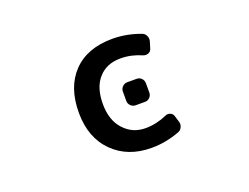

<svg xmlns="http://www.w3.org/2000/svg" viewBox="-90 -739 1179 910"><g transform="rotate(-20 500.0 -284.0)"><path d="M538.1 -8.8Q418 -8.8 343.8 -83Q269.5 -157.2 269.5 -283.2Q269.5 -412.1 340.3 -485.4Q411.1 -558.6 538.1 -558.6Q609.4 -558.6 679.7 -532.2Q693.4 -527.3 699.2 -513.7Q703.1 -505.9 703.1 -497.1Q703.1 -492.2 701.2 -485.4L691.4 -453.1Q687.5 -439.5 674.8 -434.6Q662.1 -429.7 649.4 -434.6Q596.7 -458 543 -458Q471.7 -458 431.6 -412.1Q390.6 -367.2 390.6 -283.2Q390.6 -200.2 434.6 -153.3Q477.5 -106.4 543 -106.4Q596.7 -106.4 650.4 -129.9Q662.1 -135.7 674.8 -130.9Q687.5 -126 691.4 -113.3L701.2 -81.1Q703.1 -75.2 703.1 -69.3Q703.1 -61.5 699.2 -53.7Q693.4 -40 679.7 -35.2Q609.4 -8.8 538.1 -8.8ZM534.2 -224.6Q520.5 -224.6 510.3 -234.9Q500 -245.1 500 -258.8V-306.6Q500 -320.3 510.3 -330.6Q520.5 -340.8 534.2 -340.8H582Q596.7 -340.8 606.4 -330.6Q616.2 -320.3 616.2 -306.6V-258.8Q616.2 -245.1 606.4 -234.9Q596.7 -224.6 582 -224.6Z"/></g></svg>

Font: Rounded-L Mgen+ 1m medium
Style: Regular
Weight: 500
Designer: [Source Han Sans]
Ryoko NISHIZUKA  (kana & ideographs); Paul D. Hunt (Latin, Greek & Cyrillic); Wenlong ZHANG  (bopomofo
Version: Version 1.059.20150602